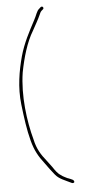

<svg xmlns="http://www.w3.org/2000/svg" viewBox="-60 -708 432 958"><g transform="rotate(-5 156.0 -228.5)"><path d="M43 -197C51 -129 59 -68 74 -12C87 37 105 69 133 105C149 127 163 147 179 166C198 190 227 199 261 216C267 218 272 215 273 212C273 200 261 198 242 190H241C231 184 220 181 208 171C193 162 180 143 171 129C164 120 155 107 144 93C119 62 99 31 89 -16C63 -111 46 -240 64 -355C78 -428 100 -504 133 -558C148 -586 163 -611 174 -636C177 -643 179 -648 184 -653L193 -661C194 -662 195 -664 195 -666C195 -670 191 -674 188 -674C183 -674 180 -671 174 -665C160 -654 157 -634 143 -609C115 -556 85 -501 67 -436C48 -366 33 -283 43 -197Z"/></g></svg>

Font: Stray Cat
Style: ExLt
Weight: 200
Version: Version 1.0